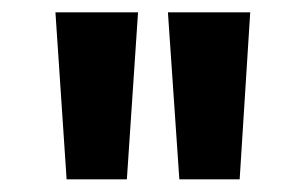

<svg xmlns="http://www.w3.org/2000/svg" viewBox="-20 -623 496 311"><path d="M87.9 -332.5H185.5L203.6 -603H69.8ZM270.5 -332.5H368.2L385.3 -603H252Z"/></svg>

Font: Now Black
Style: Regular
Weight: 400
Designer: Alfredo Marco Pradil
Foundry: Alfredo Marco Pradil
Version: Version 1.200;hotconv 1.0.109;makeotfexe 2.5.65596